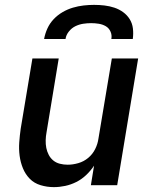

<svg xmlns="http://www.w3.org/2000/svg" viewBox="-20 -760 640 788"><path d="M201 8Q173 8 146.5 0Q120 -8 102 -26.5Q84 -45 74 -69.5Q64 -94 60.5 -121Q57 -148 59 -176Q61 -204 65 -232L113 -520H221L171 -217Q168 -201 167.5 -184.5Q167 -168 170 -153Q173 -138 180 -124.5Q187 -111 198.5 -101.5Q210 -92 225.5 -88Q241 -84 258 -84Q279 -84 301.5 -90.5Q324 -97 342 -112Q360 -127 370.5 -148Q381 -169 384 -191L439 -520H547L461 0H353L366 -80Q352 -59 333.5 -41.5Q315 -24 293 -13Q271 -2 247.5 3Q224 8 201 8ZM161 -600Q165 -622 174.5 -643Q184 -664 200 -681Q216 -698 236.5 -710Q257 -722 279 -728.5Q301 -735 323 -737.5Q345 -740 366 -740Q388 -740 409 -737.5Q430 -735 449.5 -728.5Q469 -722 485.5 -710Q502 -698 512.5 -681Q523 -664 525.5 -643Q528 -622 525 -600H437Q440 -616 433.5 -630.5Q427 -645 414 -652.5Q401 -660 385.5 -662.5Q370 -665 354 -665Q338 -665 321.5 -662.5Q305 -660 289.5 -652.5Q274 -645 262.5 -630.5Q251 -616 249 -600Z"/></svg>

Font: Iosevka SS04 SmBd Ex Obl
Style: Regular
Weight: 600
Width: 7
Italic angle: -9°
Monospace: yes
Designer: Belleve Invis
Foundry: Belleve Invis
Version: Version 19.0.0; ttfautohint (v1.8.4)